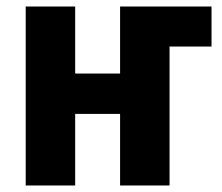

<svg xmlns="http://www.w3.org/2000/svg" viewBox="-20 -570 683 590"><path d="M59 0V-550H211V-344H349V-550H630V-427H501V0H349V-220H211V0Z"/></svg>

Font: Noto Sans Condensed ExtraBold
Style: Regular
Weight: 800
Width: 3
Designer: Monotype Design Team
Foundry: Monotype Imaging Inc.
Version: Version 2.013; ttfautohint (v1.8.4.7-5d5b)